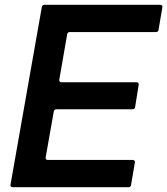

<svg xmlns="http://www.w3.org/2000/svg" viewBox="-20 -783 699 803"><path d="M528 -9Q527 0 517 0H33Q28 0 25.5 -3Q23 -6 24 -11L155 -754Q157 -763 166 -763H650Q655 -763 657.5 -760Q660 -757 659 -752L643 -658Q642 -649 632 -649H272Q263 -649 261 -640L228 -450V-448Q228 -439 237 -439H551Q556 -439 558.5 -436Q561 -433 560 -428L545 -335Q544 -326 534 -326H216Q207 -326 205 -317L171 -125V-123Q171 -114 180 -114H535Q540 -114 542.5 -111Q545 -108 544 -103Z"/></svg>

Font: Open Sauce Two SemiBold Italic
Style: Regular
Weight: 600
Italic angle: -10°
Designer: Alfredo Marco Pradil
Foundry: Creative Sauce Fz LLC
Version: Version 1.477